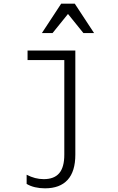

<svg xmlns="http://www.w3.org/2000/svg" viewBox="-20 -815 640 1045"><path d="M390 27V-540H130V-488H330V27Q330 95 302.5 127.5Q275 160 218 160Q194 160 171 154Q148 148 125 136V186Q145 198 170.5 204Q196 210 225 210Q306 210 348 164Q390 118 390 27ZM208 -635H266L350 -739L434 -635H492L387 -795H313Z"/></svg>

Font: CommitMonoV142 ExtLt
Style: Regular
Weight: 200
Monospace: yes
Designer: Eigil Nikolajsen
Foundry: Eigil Nikolajsen
Version: Version 1.142